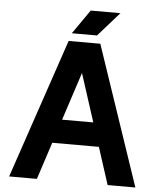

<svg xmlns="http://www.w3.org/2000/svg" viewBox="-59 -940 823 990"><g transform="rotate(5 352.5 -444.5)"><path d="M151.4 -315.4V-192.4H541.3V-315.4ZM353.3 -564 535.4 0H679L434.3 -722.7H270.3L25.6 0H169.2ZM413.6 -763.7 523.9 -888.7H370.1L283.2 -763.7Z"/></g></svg>

Font: Giphurs
Style: Regular
Weight: 400
Version: Version 2.010